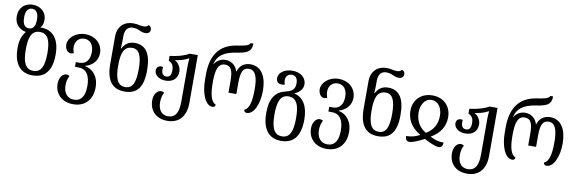

<svg xmlns="http://www.w3.org/2000/svg" viewBox="-64 -1340 6490 2160"><g transform="rotate(10 3181.5 -260.0)"><path d="M302 12C446 12 521 -79 521 -264C521 -434 448 -526 325 -534C315 -535 304 -534 300 -532V-535C319 -557 330 -585 330 -625C330 -715 258 -772 173 -772C85 -772 15 -715 15 -614C15 -519 76 -469 146 -457V-455C107 -409 86 -351 86 -264C86 -79 168 12 302 12ZM173 -502C120 -502 99 -547 99 -614C99 -679 120 -726 172 -726C225 -726 246 -679 246 -614C246 -547 225 -502 173 -502ZM304 -40C214 -40 180 -118 180 -264C180 -409 213 -484 303 -484C394 -484 427 -409 427 -264C427 -118 395 -40 304 -40Z M811 252C941 252 1028 167 1028 22C1028 -108 954 -178 872 -193V-197C954 -220 1010 -282 1010 -366C1010 -462 938 -548 810 -548C701 -548 619 -472 619 -399C619 -343 650 -307 685 -307C696 -307 708 -310 720 -316C708 -344 706 -361 706 -390C706 -445 743 -496 810 -496C879 -496 917 -440 917 -362C917 -271 873 -220 800 -220H759V-166H802C885 -166 934 -103 934 23C934 134 895 200 810 200C727 200 690 132 690 59C690 12 700 -25 717 -53C705 -61 693 -65 680 -65C639 -65 599 -19 599 53C599 167 678 252 811 252Z M1354 11C1498 11 1565 -74 1565 -267C1565 -462 1499 -548 1376 -548C1305 -548 1263 -512 1236 -460H1231C1234 -492 1235 -534 1235 -563V-603C1235 -682 1277 -713 1324 -713C1356 -713 1379 -706 1398 -697C1422 -686 1446 -677 1474 -677C1501 -677 1527 -692 1527 -727C1527 -749 1514 -766 1492 -772C1482 -754 1460 -748 1438 -748C1419 -748 1405 -750 1388 -754C1370 -759 1351 -762 1320 -762C1218 -762 1144 -696 1144 -580V-266C1144 -74 1220 11 1354 11ZM1355 -40C1266 -40 1235 -116 1235 -267C1235 -410 1264 -488 1359 -488C1439 -488 1470 -410 1470 -266C1470 -111 1439 -40 1355 -40Z M1887 252C2016 252 2097 167 2097 12V-536H2005C1950 -503 1875 -483 1786 -472V-416C1831 -399 1845 -363 1845 -318C1845 -263 1827 -237 1789 -237C1754 -237 1733 -260 1733 -309C1733 -317 1734 -327 1735 -336C1728 -338 1720 -339 1714 -339C1680 -339 1660 -314 1660 -285C1660 -235 1710 -190 1788 -190C1869 -190 1925 -235 1925 -317C1925 -364 1895 -413 1855 -433V-436C1914 -443 1965 -460 2005 -482H2010C2006 -445 2005 -419 2005 -396V13C2005 134 1970 200 1886 200C1801 200 1771 132 1771 59C1771 12 1781 -25 1798 -53C1786 -61 1773 -65 1761 -65C1720 -65 1680 -19 1680 53C1680 167 1753 252 1887 252Z M2360 9C2378 9 2392 -2 2392 -22C2338 -44 2316 -123 2316 -267C2316 -391 2333 -484 2418 -484C2488 -484 2510 -430 2510 -310V-180H2600V-310C2600 -430 2623 -484 2692 -484C2768 -484 2794 -403 2794 -267C2794 -125 2773 -44 2719 -22C2719 -3 2731 9 2751 9C2835 9 2888 -123 2888 -267C2888 -422 2830 -537 2699 -537C2632 -537 2577 -499 2557 -431H2554C2533 -499 2480 -537 2414 -537C2366 -537 2317 -513 2289 -466H2286C2309 -567 2380 -615 2510 -637C2624 -655 2689 -669 2691 -772H2659C2647 -738 2584 -730 2511 -718C2304 -687 2225 -543 2225 -336V-277C2225 -124 2277 9 2360 9Z M3184 252C3328 252 3403 161 3403 -29C3403 -186 3343 -275 3243 -299V-302C3311 -329 3336 -378 3336 -419C3336 -491 3275 -548 3178 -548C3078 -548 3020 -491 3020 -438C3020 -389 3052 -374 3080 -374C3095 -374 3108 -377 3119 -380C3115 -391 3109 -405 3109 -430C3109 -472 3136 -502 3178 -502C3219 -502 3246 -473 3246 -419C3246 -366 3232 -325 3147 -306C3030 -281 2968 -200 2968 -29C2968 161 3050 252 3184 252ZM3186 200C3096 200 3062 122 3062 -29C3062 -179 3095 -256 3185 -256C3276 -256 3309 -179 3309 -29C3309 122 3277 200 3186 200Z M3706 252C3836 252 3923 167 3923 22C3923 -108 3849 -178 3767 -193V-197C3849 -220 3905 -282 3905 -366C3905 -462 3833 -548 3705 -548C3596 -548 3514 -472 3514 -399C3514 -343 3545 -307 3580 -307C3591 -307 3603 -310 3615 -316C3603 -344 3601 -361 3601 -390C3601 -445 3638 -496 3705 -496C3774 -496 3812 -440 3812 -362C3812 -271 3768 -220 3695 -220H3654V-166H3697C3780 -166 3829 -103 3829 23C3829 134 3790 200 3705 200C3622 200 3585 132 3585 59C3585 12 3595 -25 3612 -53C3600 -61 3588 -65 3575 -65C3534 -65 3494 -19 3494 53C3494 167 3573 252 3706 252Z M4249 11C4393 11 4460 -74 4460 -267C4460 -462 4394 -548 4271 -548C4200 -548 4158 -512 4131 -460H4126C4129 -492 4130 -534 4130 -563V-603C4130 -682 4172 -713 4219 -713C4251 -713 4274 -706 4293 -697C4317 -686 4341 -677 4369 -677C4396 -677 4422 -692 4422 -727C4422 -749 4409 -766 4387 -772C4377 -754 4355 -748 4333 -748C4314 -748 4300 -750 4283 -754C4265 -759 4246 -762 4215 -762C4113 -762 4039 -696 4039 -580V-266C4039 -74 4115 11 4249 11ZM4250 -40C4161 -40 4130 -116 4130 -267C4130 -410 4159 -488 4254 -488C4334 -488 4365 -410 4365 -266C4365 -111 4334 -40 4250 -40Z M4611 12C4644 12 4714 -17 4776 -51C4837 -18 4907 12 4941 12C4978 12 4990 -13 4991 -47C4932 -47 4902 -55 4835 -87C4940 -147 4992 -231 4992 -336C4992 -453 4913 -548 4778 -548C4641 -548 4560 -452 4561 -336C4562 -232 4613 -148 4718 -86C4656 -56 4624 -47 4562 -47C4563 -8 4578 12 4611 12ZM4776 -120C4691 -170 4656 -245 4655 -335C4655 -417 4697 -496 4776 -496C4857 -496 4899 -418 4898 -335C4898 -244 4861 -171 4776 -120Z M5311 252C5440 252 5521 167 5521 12V-536H5429C5374 -503 5299 -483 5210 -472V-416C5255 -399 5269 -363 5269 -318C5269 -263 5251 -237 5213 -237C5178 -237 5157 -260 5157 -309C5157 -317 5158 -327 5159 -336C5152 -338 5144 -339 5138 -339C5104 -339 5084 -314 5084 -285C5084 -235 5134 -190 5212 -190C5293 -190 5349 -235 5349 -317C5349 -364 5319 -413 5279 -433V-436C5338 -443 5389 -460 5429 -482H5434C5430 -445 5429 -419 5429 -396V13C5429 134 5394 200 5310 200C5225 200 5195 132 5195 59C5195 12 5205 -25 5222 -53C5210 -61 5197 -65 5185 -65C5144 -65 5104 -19 5104 53C5104 167 5177 252 5311 252Z M5784 9C5802 9 5816 -2 5816 -22C5762 -44 5740 -123 5740 -267C5740 -391 5757 -484 5842 -484C5912 -484 5934 -430 5934 -310V-180H6024V-310C6024 -430 6047 -484 6116 -484C6192 -484 6218 -403 6218 -267C6218 -125 6197 -44 6143 -22C6143 -3 6155 9 6175 9C6259 9 6312 -123 6312 -267C6312 -422 6254 -537 6123 -537C6056 -537 6001 -499 5981 -431H5978C5957 -499 5904 -537 5838 -537C5790 -537 5741 -513 5713 -466H5710C5733 -567 5804 -615 5934 -637C6048 -655 6113 -669 6115 -772H6083C6071 -738 6008 -730 5935 -718C5728 -687 5649 -543 5649 -336V-277C5649 -124 5701 9 5784 9Z"/></g></svg>

Font: Noto Serif Georgian SemiCondensed
Style: Regular
Weight: 400
Width: 4
Designer: Monotype Design Team, Akaki Razmadze
Foundry: Google LLC
Version: Version 2.003